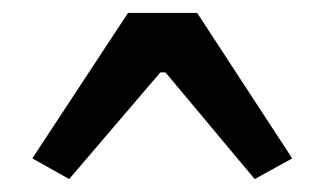

<svg xmlns="http://www.w3.org/2000/svg" viewBox="-20 -647 502 297"><path d="M432 -402 285 -627H178L30 -402L87 -370L228 -535H236L374 -370Z"/></svg>

Font: SnT
Style: Bold
Weight: 700
Designer: Natanael Gama
Version: Version 1.001;PS 001.001;hotconv 1.0.70;makeotf.lib2.5.58329